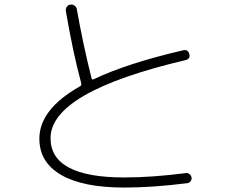

<svg xmlns="http://www.w3.org/2000/svg" viewBox="-20 -800 1040 855"><path d="M533.2 35.2Q349.6 35.2 252.4 -21Q155.3 -77.1 155.3 -182.6Q155.3 -313.5 336.9 -416Q343.8 -418.9 341.8 -428.7Q303.7 -571.3 273.4 -750Q271.5 -760.7 277.3 -769.5Q283.2 -778.3 293 -779.3Q303.7 -781.2 312.5 -774.4Q321.3 -767.6 322.3 -757.8Q349.6 -603.5 387.7 -451.2Q389.6 -443.4 397.5 -447.3Q547.9 -518.6 795.9 -576.2Q817.4 -581.1 823.2 -558.6Q828.1 -537.1 805.7 -532.2Q205.1 -390.6 205.1 -184.6Q205.1 -9.8 533.2 -9.8Q657.2 -9.8 808.6 -29.3Q817.4 -30.3 824.7 -23.9Q832 -17.6 833 -8.8Q834 0 828.6 7.3Q823.2 14.6 814.5 15.6Q661.1 35.2 533.2 35.2Z"/></svg>

Font: Rounded-X Mgen+ 1mn light
Style: Regular
Weight: 200
Designer: [Source Han Sans]
Ryoko NISHIZUKA  (kana & ideographs); Paul D. Hunt (Latin, Greek & Cyrillic); Wenlong ZHANG  (bopomofo
Version: Version 1.059.20150602